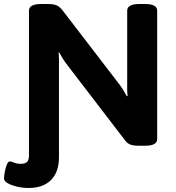

<svg xmlns="http://www.w3.org/2000/svg" viewBox="-70 -722 875 954"><path d="M72 212Q44 212 15.5 205.5Q-13 199 -31.5 188.5Q-50 178 -50 164Q-50 154 -46.5 134Q-43 114 -36.5 97Q-30 80 -21 80Q-13 80 0 86Q13 92 33 92Q55 92 64.5 82.5Q74 73 74 49V-669Q74 -702 134 -702H169Q194 -702 210 -696Q226 -690 242 -669L523 -303Q533 -290 542.5 -274.5Q552 -259 560 -244L564 -245Q562 -262 562 -276.5Q562 -291 562 -313V-669Q562 -702 622 -702H651Q711 -702 711 -669V-31Q711 2 651 2H616Q593 2 578 -3.5Q563 -9 551 -25L262 -402Q252 -415 242.5 -430Q233 -445 225 -461L221 -460Q223 -443 223 -428.5Q223 -414 223 -392V59Q223 133 183.5 172.5Q144 212 72 212Z"/></svg>

Font: Asap Semi Expanded
Style: Bold
Weight: 700
Width: 6
Designer: Pablo Cosgaya
Foundry: Omnibus-Type
Version: Version 3.001; ttfautohint (v1.8.4.7-5d5b)